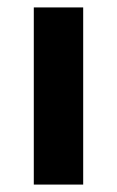

<svg xmlns="http://www.w3.org/2000/svg" viewBox="-20 -497 316 517"><path d="M71 0V-477H204V0Z"/></svg>

Font: Mukta Mahee
Style: Bold
Weight: 700
Designer: Shuchita Grover, Noopur Datye, Girish Dalvi, Yashodeep Gholap
Foundry: Ek Type
Version: Version 2.538;PS 1.000;hotconv 16.6.51;makeotf.lib2.5.65220;